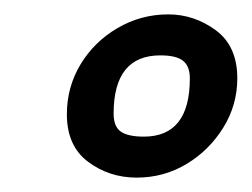

<svg xmlns="http://www.w3.org/2000/svg" viewBox="-20 -599 350 267"><path d="M170 -352Q132 -352 102.5 -374Q73 -396 73 -440Q73 -478 92 -509.5Q111 -541 143.5 -560Q176 -579 214 -579Q250 -579 280 -557Q310 -535 310 -490Q310 -453 290.5 -421.5Q271 -390 239.5 -371Q208 -352 170 -352ZM180 -409Q244 -409 244 -490Q244 -507 234.5 -514.5Q225 -522 203 -522Q138 -522 138 -441Q138 -423 148 -416Q158 -409 180 -409Z"/></svg>

Font: Texturina
Style: Bold Italic
Weight: 700
Italic angle: -11°
Designer: Guillermo Torres Carreño
Foundry: Omnibus-Type
Version: Version 1.002; ttfautohint (v1.8.3)